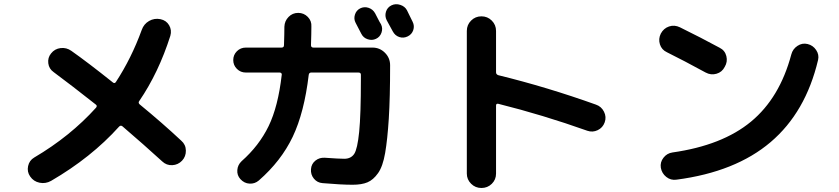

<svg xmlns="http://www.w3.org/2000/svg" viewBox="-20 -852 4040 924"><path d="M225.6 18.6Q199.2 33.2 170.4 27.3Q141.6 21.5 125 -2.9Q109.4 -25.4 115.2 -52.7Q121.1 -80.1 144.5 -93.8Q318.4 -196.3 442.4 -334Q449.2 -342.8 441.4 -348.6Q321.3 -443.4 238.3 -504.9Q215.8 -520.5 212.4 -547.4Q209 -574.2 225.6 -594.7Q243.2 -617.2 271.5 -620.6Q299.8 -624 323.2 -607.4Q402.3 -551.8 523.4 -455.1Q532.2 -448.2 538.1 -458Q612.3 -571.3 662.1 -708Q671.9 -736.3 697.3 -751Q722.7 -765.6 752 -759.8Q780.3 -753.9 793.9 -730.5Q807.6 -707 799.8 -679.7Q743.2 -502 650.4 -366.2Q643.6 -357.4 652.3 -349.6Q761.7 -259.8 852.5 -174.8Q874 -156.2 874.5 -127.4Q875 -98.6 856 -78.6Q836.9 -58.6 809.1 -57.1Q781.2 -55.7 760.7 -75.2Q672.9 -155.3 569.3 -244.1Q560.5 -251 552.7 -242.2Q418.9 -93.8 225.6 18.6Z M1712.9 -811.5Q1732.4 -821.3 1753.4 -814.5Q1774.4 -807.6 1785.2 -788.1Q1790 -779.3 1798.8 -761.7Q1807.6 -744.1 1813.5 -735.4Q1823.2 -715.8 1815.9 -694.8Q1808.6 -673.8 1789.1 -665Q1770.5 -656.2 1749.5 -663.1Q1728.5 -669.9 1718.8 -689.5Q1713.9 -698.2 1705.1 -715.8Q1696.3 -733.4 1691.4 -742.2Q1681.6 -760.7 1688 -781.2Q1694.3 -801.8 1712.9 -811.5ZM1938.5 -802.7Q1943.4 -793 1952.6 -773.9Q1961.9 -754.9 1965.8 -747.1Q1975.6 -727.5 1968.8 -707Q1961.9 -686.5 1941.9 -676.8Q1921.9 -667 1901.4 -673.8Q1880.9 -680.7 1870.1 -701.2Q1861.3 -718.8 1840.8 -754.9Q1831.1 -774.4 1837.4 -795.4Q1843.8 -816.4 1863.8 -826.2Q1883.8 -835.9 1906.2 -828.6Q1928.7 -821.3 1938.5 -802.7ZM1163.1 -502.9Q1137.7 -502.9 1120.1 -520.5Q1102.5 -538.1 1102.5 -563Q1102.5 -587.9 1120.1 -605.5Q1137.7 -623 1163.1 -623H1335Q1346.7 -623 1346.7 -634.8Q1348.6 -690.4 1348.6 -723.6Q1349.6 -751 1368.7 -770.5Q1387.7 -790 1415 -790Q1442.4 -790 1461.4 -770.5Q1480.5 -751 1478.5 -723.6Q1478.5 -690.4 1476.6 -634.8Q1476.6 -623 1488.3 -623H1772.5Q1807.6 -623 1832.5 -598.1Q1857.4 -573.2 1857.4 -538.1V-537.1Q1857.4 -382.8 1851.1 -281.7Q1844.7 -180.7 1833.5 -115.7Q1822.3 -50.8 1799.3 -18.6Q1776.4 13.7 1748.5 25.4Q1720.7 37.1 1676.8 37.1Q1622.1 37.1 1532.2 29.3Q1506.8 27.3 1490.7 7.8Q1474.6 -11.7 1476.6 -38.1Q1478.5 -63.5 1498 -79.1Q1517.6 -94.7 1543.9 -92.8Q1612.3 -87.9 1636.7 -87.9Q1668.9 -87.9 1684.6 -111.3Q1700.2 -134.8 1708.5 -217.3Q1716.8 -299.8 1716.8 -471.7V-492.2Q1716.8 -502.9 1705.1 -502.9H1477.5Q1467.8 -502.9 1465.8 -492.2Q1444.3 -310.5 1388.7 -193.8Q1333 -77.1 1225.6 16.6Q1206.1 33.2 1180.7 31.7Q1155.3 30.3 1136.7 9.8Q1120.1 -8.8 1122.1 -33.7Q1124 -58.6 1142.6 -76.2Q1226.6 -150.4 1272.5 -244.6Q1318.4 -338.9 1335.9 -492.2Q1336.9 -496.1 1334 -499.5Q1331.1 -502.9 1326.2 -502.9Z M2226.6 -16.6V-703.1Q2226.6 -732.4 2247.1 -752.9Q2267.6 -773.4 2296.9 -773.4Q2326.2 -773.4 2346.7 -752.9Q2367.2 -732.4 2367.2 -703.1V-503.9Q2367.2 -494.1 2377.9 -490.2Q2613.3 -432.6 2847.7 -348.6Q2874 -339.8 2886.7 -314.5Q2899.4 -289.1 2890.1 -263.2Q2880.9 -237.3 2856.4 -225.6Q2832 -213.9 2806.6 -222.7Q2592.8 -298.8 2377.9 -352.5Q2367.2 -354.5 2367.2 -343.8V-16.6Q2367.2 12.7 2346.7 32.7Q2326.2 52.7 2296.9 52.7Q2267.6 52.7 2247.1 32.2Q2226.6 11.7 2226.6 -16.6Z M3189.5 -600.6Q3164.1 -612.3 3155.8 -638.7Q3147.5 -665 3160.2 -690.4Q3173.8 -715.8 3199.7 -724.6Q3225.6 -733.4 3252 -720.7Q3353.5 -670.9 3443.4 -622.1Q3468.8 -609.4 3475.6 -582Q3482.4 -554.7 3467.8 -530.3Q3455.1 -504.9 3428.2 -497.1Q3401.4 -489.3 3376 -502.9Q3270.5 -560.5 3189.5 -600.6ZM3917 -563.5Q3857.4 -311.5 3688.5 -168Q3519.5 -24.4 3235.4 12.7Q3208 16.6 3186.5 -0.5Q3165 -17.6 3160.2 -44.9Q3156.2 -71.3 3172.9 -92.8Q3189.5 -114.3 3215.8 -118.2Q3456.1 -152.3 3594.2 -266.6Q3732.4 -380.9 3788.1 -589.8Q3794.9 -616.2 3817.9 -631.3Q3840.8 -646.5 3866.7 -640.1Q3892.6 -633.8 3907.7 -611.3Q3922.9 -588.9 3917 -563.5Z"/></svg>

Font: Rounded-X Mgen+ 1m bold
Style: Bold
Weight: 700
Designer: [Source Han Sans]
Ryoko NISHIZUKA  (kana & ideographs); Paul D. Hunt (Latin, Greek & Cyrillic); Wenlong ZHANG  (bopomofo
Version: Version 1.059.20150602